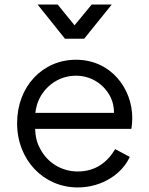

<svg xmlns="http://www.w3.org/2000/svg" viewBox="-20 -810 655 842"><path d="M349 -640 470 -790H382L307 -699L233 -790H145L265 -640ZM321 12C430 12 517 -50 549 -122L485 -156C452 -100 400 -58 321 -58C253 -58 189 -94 156 -158C142 -183 135 -212 134 -245H556C559 -262 560 -280 560 -293C560 -421 467 -548 313 -548C167 -548 55 -431 55 -270C55 -108 171 12 321 12ZM135 -315C138 -339 144 -361 154 -380C186 -441 246 -478 313 -478C380 -478 436 -441 465 -384C475 -363 480 -340 480 -315Z"/></svg>

Font: Plus Jakarta Sans
Style: Regular
Weight: 400
Designer: Gumpita Rahayu
Foundry: Tokotype
Version: Version 2.071;gftools[0.9.30]